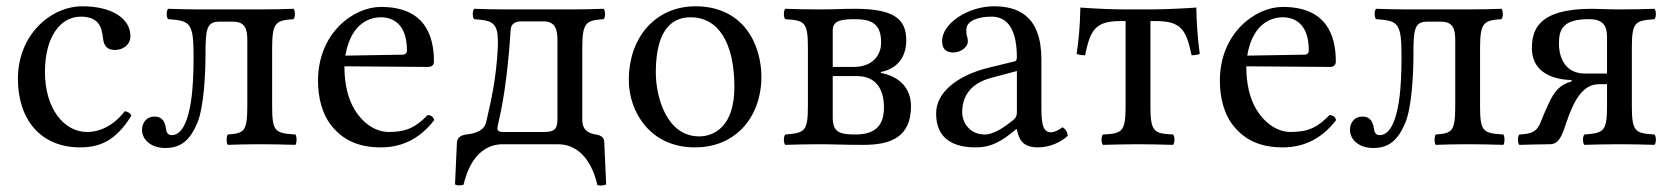

<svg xmlns="http://www.w3.org/2000/svg" viewBox="-20 -459 5320 611"><path d="M398 -91C394 -100 386 -104 377 -105C343 -61 300 -39 257 -39C184 -39 123 -113 123 -230C123 -340 171 -406 237 -406C296 -406 304 -371 308 -336C311 -309 325 -300 346 -300C367 -300 395 -313 395 -344C395 -399 338 -439 242 -439C143 -439 37 -350 37 -208C37 -79 109 10 235 10C295 10 348 -9 398 -91Z M846 -122V-307C846 -389 859 -394 914 -398C920 -404 920 -425 914 -431C884 -430 846 -429 806 -429H617C584 -429 545 -430 515 -431C509 -425 509 -404 515 -398C585.7 -393 596 -387 596 -279C596 -174 588 -119 574 -78C561 -42 544 -29 527 -29C514 -29 510 -37 508 -50C505 -69 499 -88 471 -88C446 -88 432 -68 432 -46C432 -15 460 12 506 12C557 12 585 -14 608 -68C628 -116 634 -218 634 -286C634 -364 637 -390 677 -390H722C760 -390 767 -366 767 -332V-122C767 -40 757 -35 705 -31C700 -25 700 -4 705 2C730 1 767 0 807 0C847 0 892 1 920 2C925 -4 925 -25 920 -31C855 -35 846 -40 846 -122Z M1079 -282C1098 -395 1168 -404 1192 -404C1230 -404 1275 -383 1275 -299C1275 -290 1271 -285.2 1260 -285ZM1341 -93C1304 -55 1275 -39 1217 -39C1181 -39 1139 -60 1108 -111C1088 -144 1076 -190 1076 -248L1342 -246C1354 -246 1361 -252 1361 -263C1361 -347 1331 -437 1192 -437C1105 -437 992 -354 992 -202C992 -146 1006 -92 1039 -54C1073 -14 1120 10 1192 10C1268 10 1322 -25 1362 -77C1359 -87 1353 -92 1341 -93Z M1563 -51C1563 -68 1590 -134.3 1605 -363C1606 -378.3 1612.7 -391 1640 -391H1709C1749 -391 1754 -363 1754 -329V-88C1754 -55 1752 -39 1712 -39H1583C1572 -39 1563 -40 1563 -51ZM1591 -429C1558 -429 1519 -430 1489 -431C1483 -425 1483 -404 1489 -398C1550 -393 1567.9 -388.9 1564 -306C1559.7 -213.7 1543.6 -140.4 1527 -70C1521 -43 1492 -34 1464 -31C1449 -29 1435 -23 1434 -5L1428 128C1435.4 131.4 1443.2 132.2 1455 129C1464 92 1491 0 1581 0H1754C1843 0 1872 90 1881 130C1889.7 132.3 1899.4 132.2 1909 128L1903 -6C1903 -20 1895 -28 1876 -31C1858 -34 1833 -41 1833 -78V-307C1833 -389 1846 -394 1901 -398C1907 -404 1907 -425 1901 -431C1871 -430 1833 -429 1793 -429Z M1981 -205C1981 -103 2049 10 2191 10C2255.4 10 2303.8 -12.7 2337.9 -46C2382.7 -89.8 2403 -152.7 2403 -214C2403 -318 2346 -439 2193 -439C2127.2 -439 2072.9 -412 2036.3 -369C2000 -326.4 1981 -268.2 1981 -205ZM2178 -404C2264 -404 2317 -326 2317 -182C2317 -56 2252 -25 2205 -25C2101 -25 2067 -151 2067 -228C2067 -315 2088 -404 2178 -404Z M2630 -246V-362C2630 -392 2653 -398 2701 -398C2753 -398 2784 -383.5 2784 -324C2784 -284 2758 -246 2696 -246ZM2630 -217H2706C2767 -217 2793 -176.5 2793 -117C2793 -50 2755 -31 2701 -31C2649 -31 2630 -40 2630 -86ZM2590 -429C2547 -429 2512 -430 2479 -431C2473 -425 2473 -404 2479 -398C2540 -394 2551 -390 2551 -307V-122C2551 -39 2540 -36 2479 -31C2473 -25 2473 -4 2479 2C2512 1 2547 0 2591 0C2628 0 2661 2 2728 2C2814 2 2879 -22 2879 -121C2879 -177 2844 -215.5 2783 -227V-230C2829 -238.5 2864 -271 2864 -331C2864 -401 2821 -431 2700 -431C2659 -431 2632.9 -429 2590 -429Z M3216 -233V-101C3216 -88 3210 -81 3202 -75C3176 -54 3142 -31 3114 -31C3064 -31 3042 -71 3042 -102C3042 -147 3063 -193 3137 -212ZM3216 -48C3222 -17 3232.6 10 3283 10C3321.3 10 3357.3 -7 3378 -27C3376.3 -39.3 3372.3 -47.7 3361 -54C3353.5 -47.8 3336.7 -38 3324 -38C3295 -38 3294 -77 3294 -123V-270C3294 -412 3216 -439 3143 -439C3061 -439 2978 -385 2978 -328C2978 -304 2990 -292 3013 -292C3042 -292 3060 -313 3060 -326C3060 -333 3059 -340 3057 -344C3056 -347 3055 -353 3055 -364C3055 -395 3097 -406 3135 -406C3169 -406 3216 -389 3216 -276C3216 -269 3213 -265 3210 -264L3124 -243C3028 -219 2959 -166 2959 -98C2959 -16 3015 10 3085 10C3119.8 10 3150 2 3194 -32L3214 -48Z M3562 -122C3562 -39 3551 -34 3490 -31C3484 -25 3484 -4 3490 2C3529 1 3568.7 0 3602 0C3636.3 0 3675 1 3713 2C3719 -4 3719 -25 3713 -31C3652 -34 3641 -39 3641 -122V-392H3658C3739 -392 3755 -364 3772 -283C3785 -283 3798 -287 3798 -287C3792 -333 3788 -377 3787 -435C3764 -433 3689 -429 3639 -429H3564C3514 -429 3458 -432 3418 -435C3417 -377 3413 -333 3406 -287C3406 -287 3420 -283 3433 -283C3450 -364 3465 -392 3547 -392H3562Z M3949 -282C3968 -395 4038 -404 4062 -404C4100 -404 4145 -383 4145 -299C4145 -290 4141 -285.2 4130 -285ZM4211 -93C4174 -55 4145 -39 4087 -39C4051 -39 4009 -60 3978 -111C3958 -144 3946 -190 3946 -248L4212 -246C4224 -246 4231 -252 4231 -263C4231 -347 4201 -437 4062 -437C3975 -437 3862 -354 3862 -202C3862 -146 3876 -92 3909 -54C3943 -14 3990 10 4062 10C4138 10 4192 -25 4232 -77C4229 -87 4223 -92 4211 -93Z M4690 -122V-307C4690 -389 4703 -394 4758 -398C4764 -404 4764 -425 4758 -431C4728 -430 4690 -429 4650 -429H4461C4428 -429 4389 -430 4359 -431C4353 -425 4353 -404 4359 -398C4429.7 -393 4440 -387 4440 -279C4440 -174 4432 -119 4418 -78C4405 -42 4388 -29 4371 -29C4358 -29 4354 -37 4352 -50C4349 -69 4343 -88 4315 -88C4290 -88 4276 -68 4276 -46C4276 -15 4304 12 4350 12C4401 12 4429 -14 4452 -68C4472 -116 4478 -218 4478 -286C4478 -364 4481 -390 4521 -390H4566C4604 -390 4611 -366 4611 -332V-122C4611 -40 4601 -35 4549 -31C4544 -25 4544 -4 4549 2C4574 1 4611 0 4651 0C4691 0 4736 1 4764 2C4769 -4 4769 -25 4764 -31C4699 -35 4690 -40 4690 -122Z M4941 -321C4941 -368 4956 -398 5037 -398C5078 -398 5094 -380.3 5094 -342V-225H5024C4964 -225 4941 -271 4941 -321ZM4913 0C4940.7 -0.8 4950.5 -26.6 4962.5 -63C4988.5 -141.5 5017.6 -191 5068 -191H5094V-122C5094 -39 5083 -36 5022 -31C5016 -25 5016 -4 5022 2C5055 1 5090.3 0 5134 0C5177.3 0 5213 1 5245 2C5251 -4 5251 -25 5245 -31C5184 -35 5173 -39 5173 -122V-307C5173 -390 5184 -393 5245 -398C5251 -404 5251 -425 5245 -431C5211 -430 5176.7 -429 5133 -429C5098.7 -429 5069.7 -431 5045 -431C4870 -431 4855 -359 4855 -305C4855 -240.3 4904.6 -206.6 4979.3 -204.4C4982.2 -204.2 4982.3 -200.5 4980.7 -199.8C4942.7 -189 4926.2 -167.5 4909 -131C4898 -107.7 4888.8 -85.8 4884 -73C4871.3 -39 4854 -33 4815 -31C4809 -25 4809 -4 4815 2C4835 1 4913 0 4913 0Z"/></svg>

Font: Libertinus Math
Style: Regular
Weight: 400
Designer: Philipp H. Poll
Foundry: Khaled Hosny
Version: Version 6.2